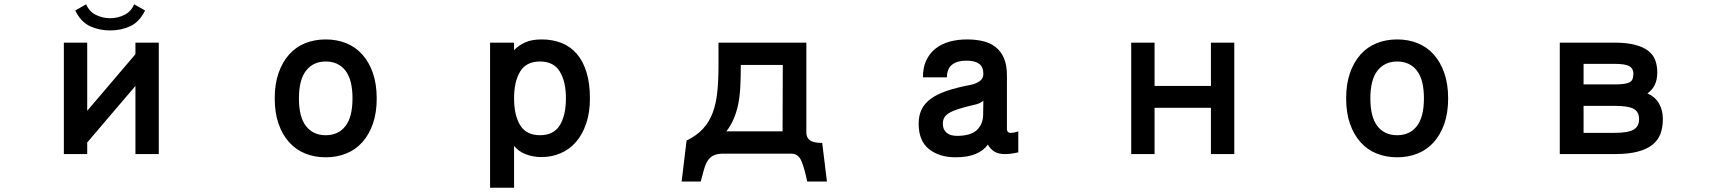

<svg xmlns="http://www.w3.org/2000/svg" viewBox="-20 -677 8040 896"><path d="M721 42H612V-276L387 -12V42H278V-478H387V-160L612 -424V-478H721ZM657 -628Q630 -574 587.5 -554.5Q545 -535 494 -535Q443 -535 400.5 -554.5Q358 -574 331 -628L382 -657Q396 -623 427.5 -607.5Q459 -592 494 -592Q529 -592 560.5 -607.5Q592 -623 606 -657Z M1625 -218Q1625 -305 1592 -347.5Q1559 -390 1500 -390Q1442 -390 1408.5 -347.5Q1375 -305 1375 -218Q1375 -131 1408 -88.5Q1441 -46 1500 -46Q1559 -46 1592 -88.5Q1625 -131 1625 -218ZM1738 -218Q1738 -150 1720 -99Q1702 -48 1670.5 -13Q1639 22 1595.5 39.5Q1552 57 1500 57Q1448 57 1404.5 39.5Q1361 22 1329.5 -13Q1298 -48 1280 -99Q1262 -150 1262 -218Q1262 -285 1280 -336.5Q1298 -388 1329.5 -423Q1361 -458 1404.5 -475.5Q1448 -493 1500 -493Q1552 -493 1595.5 -475.5Q1639 -458 1670.5 -423Q1702 -388 1720 -336.5Q1738 -285 1738 -218Z M2621 -218Q2621 -296 2592.5 -343Q2564 -390 2500 -390Q2436 -390 2407.5 -343.5Q2379 -297 2379 -218Q2379 -139 2407.5 -92.5Q2436 -46 2500 -46Q2564 -46 2592.5 -92.5Q2621 -139 2621 -218ZM2733 -218Q2733 -152 2715.5 -100.5Q2698 -49 2668 -14.5Q2638 20 2596.5 38Q2555 56 2507 56Q2468 56 2434 43Q2400 30 2379 4V199H2267V-478H2379V-443Q2400 -465 2430.5 -479Q2461 -493 2507 -493Q2559 -493 2600.5 -476.5Q2642 -460 2671.5 -426Q2701 -392 2717 -340Q2733 -288 2733 -218Z M3632 -64 3633 -374H3437V-366Q3437 -311 3434.5 -267.5Q3432 -224 3424.5 -188.5Q3417 -153 3404 -122.5Q3391 -92 3370 -64ZM3839 170H3747Q3734 107 3719.5 73.5Q3705 40 3672 40H3356Q3329 40 3312 47.5Q3295 55 3284 71Q3273 87 3266 111.5Q3259 136 3250 170H3161L3184 -21Q3231 -44 3260.5 -76Q3290 -108 3306 -151Q3322 -194 3327.5 -248.5Q3333 -303 3333 -370V-478H3743V-58Q3743 -35 3759.5 -22.5Q3776 -10 3817 -10Z M4569 -207Q4561 -200 4550.5 -195.5Q4540 -191 4535 -190Q4487 -179 4456.5 -169.5Q4426 -160 4409 -149.5Q4392 -139 4386 -127Q4380 -115 4380 -100Q4380 -72 4397.5 -57.5Q4415 -43 4445 -43Q4510 -43 4538.5 -70Q4567 -97 4568 -140ZM4732 34Q4709 39 4696 40.5Q4683 42 4669 42Q4640 42 4621.5 31Q4603 20 4590 -2Q4571 25 4534 41Q4497 57 4439 57Q4363 57 4315 18.5Q4267 -20 4267 -100Q4267 -138 4281 -166.5Q4295 -195 4324.5 -216.5Q4354 -238 4400 -253.5Q4446 -269 4510 -281Q4531 -285 4550 -297Q4569 -309 4569 -332Q4569 -365 4549 -379.5Q4529 -394 4490 -394Q4448 -394 4423.5 -375.5Q4399 -357 4399 -316H4287Q4287 -362 4302.5 -395Q4318 -428 4345.5 -450Q4373 -472 4410.5 -482.5Q4448 -493 4493 -493Q4533 -493 4567 -485Q4601 -477 4626 -457.5Q4651 -438 4665 -405.5Q4679 -373 4679 -325V-75Q4679 -59 4693 -57Q4709 -56 4732 -64Z M5740 42H5631V-174H5368V42H5259V-478H5368V-276H5631V-478H5740Z M6625 -218Q6625 -305 6592 -347.5Q6559 -390 6500 -390Q6442 -390 6408.5 -347.5Q6375 -305 6375 -218Q6375 -131 6408 -88.5Q6441 -46 6500 -46Q6559 -46 6592 -88.5Q6625 -131 6625 -218ZM6738 -218Q6738 -150 6720 -99Q6702 -48 6670.5 -13Q6639 22 6595.5 39.5Q6552 57 6500 57Q6448 57 6404.5 39.5Q6361 22 6329.5 -13Q6298 -48 6280 -99Q6262 -150 6262 -218Q6262 -285 6280 -336.5Q6298 -388 6329.5 -423Q6361 -458 6404.5 -475.5Q6448 -493 6500 -493Q6552 -493 6595.5 -475.5Q6639 -458 6670.5 -423Q6702 -388 6720 -336.5Q6738 -285 6738 -218Z M7629 -121Q7629 -155 7604 -169Q7579 -183 7515 -183H7370V-57H7514Q7578 -57 7603.5 -72Q7629 -87 7629 -121ZM7603 -330Q7603 -356 7584.5 -367.5Q7566 -379 7515 -379H7370V-283H7514Q7541 -283 7558.5 -285.5Q7576 -288 7585.5 -293.5Q7595 -299 7598.5 -308Q7602 -317 7602 -330ZM7740 -121Q7740 -83 7729 -53Q7718 -23 7692 -2Q7666 19 7623 30.5Q7580 42 7515 42H7259V-478H7514Q7571 -478 7609.5 -468Q7648 -458 7671.5 -440Q7695 -422 7704.5 -396Q7714 -370 7714 -339Q7714 -273 7668 -241Q7703 -226 7721.5 -195Q7740 -164 7740 -121Z"/></svg>

Font: NanumGothicCoding
Style: Bold
Weight: 700
Monospace: yes
Designer: Kwon Bruce; Nicolas Noh; Sung-woo Choi; Go-un Cha; Soo-hyun Park;
Foundry: NHN Corporation
Version: Version 2.000;PS 1;hotconv 1.0.49;makeotf.lib2.0.14853